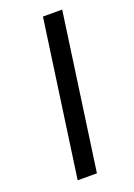

<svg xmlns="http://www.w3.org/2000/svg" viewBox="-135 -742 558 797"><g transform="rotate(-20 144.5 -344.0)"><path d="M150 0H65L162 -688H247Z"/></g></svg>

Font: FiraGO Book
Style: Italic
Weight: 350
Italic angle: -8°
Designer: bBox Type GmbH
Foundry: bBox Type GmbH
Version: Version 1.001